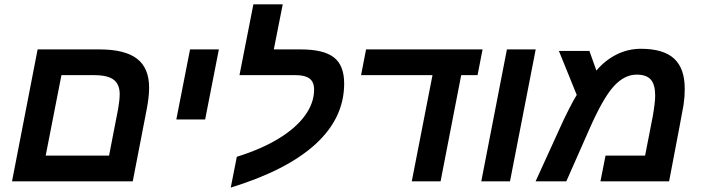

<svg xmlns="http://www.w3.org/2000/svg" viewBox="-20 -833 3224 882"><path d="M529.8 -400.9Q529.8 -445.3 502.4 -466.6Q475.1 -487.8 412.1 -487.8H262.2L189.9 -118.2H481L522.9 -334Q529.8 -374 529.8 -400.9ZM589.8 0H35.2L152.8 -606H437Q553.7 -606 609.4 -563.2Q665 -520.5 665 -430.2Q665 -388.2 653.8 -330.1Z M853 -606H985.4L922.4 -284.2H790Z M1422.9 -420.9Q1422.9 -456.5 1401.9 -472.2Q1380.9 -487.8 1338.9 -487.8H1080.1L1144 -813H1278.8L1237.8 -606H1361.8Q1466.8 -606 1513.9 -569.3Q1561 -532.7 1561 -449.2Q1561 -291.5 1429.7 -171.1Q1298.3 -50.8 1040 28.8L1067.9 -112.8Q1180.7 -147.9 1260.3 -196.5Q1339.8 -245.1 1381.3 -302.7Q1422.9 -360.4 1422.9 -420.9Z M2003.9 0H1871.6L1966.8 -487.8H1638.7L1661.6 -606H2196.8L2173.8 -487.8H2098.6Z M2308.6 -606H2440.9L2322.8 0H2190.9Z M2924.3 -608.9Q3027.8 -608.9 3076.7 -563.7Q3125.5 -518.6 3125.5 -425.8Q3125.5 -406.2 3124.3 -388.9Q3123 -371.6 3119.9 -350.3Q3116.7 -329.1 3053.7 0H2738.3L2761.7 -118.2H2943.4L2978.5 -297.9Q2989.7 -362.3 2989.7 -394Q2989.7 -444.3 2969.7 -467.3Q2949.7 -490.2 2904.3 -490.2Q2847.7 -490.2 2798.3 -435.3Q2749 -380.4 2686.5 -237.8L2581.5 0H2440.4L2555.7 -252.9Q2570.3 -285.6 2592.5 -329.6Q2614.7 -373.5 2629.4 -397L2547.4 -599.1H2687.5L2719.7 -508.8Q2758.8 -555.7 2811.8 -582.3Q2864.7 -608.9 2924.3 -608.9Z"/></svg>

Font: Liberation Sans
Style: Bold Italic
Weight: 700
Italic angle: -12°
Designer: Steve Matteson
Foundry: Ascender Corporation
Version: Version 2.1.5